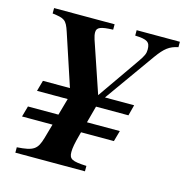

<svg xmlns="http://www.w3.org/2000/svg" viewBox="-100 -763 829 858"><g transform="rotate(15 314.0 -334.5)"><path d="M628 -669H428V-644C484 -642 498 -633 498 -598C498 -580 493 -568 472 -538L337 -344L257 -580C253 -592 251 -603 251 -612C251 -635 269 -642 326 -644V-669H46V-644C101 -637 111 -633 128 -581L207 -342H82L68 -292H210L188 -214H47L33 -164H174L155 -97C139 -42 123 -30 46 -25V0H368V-25C301 -28 287 -35 287 -68C287 -87 291 -109 303 -153L306 -164H458L472 -214H320L341 -292H491L504 -342H369L535 -575C567 -619 588 -636 628 -644Z"/></g></svg>

Font: STIXGeneral
Style: Bold Italic
Weight: 700
Italic angle: -16.33°
Designer: MicroPress Inc., with final additions and corrections provided by Coen Hoffman, Elsevier (retired)
Version: Version 1.1.0